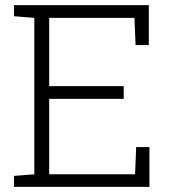

<svg xmlns="http://www.w3.org/2000/svg" viewBox="-20 -731 668 751"><path d="M463.9 -344.2H172.4V-49.3H508.3L512.7 -155.8H564.5V0H34.7V-43L114.3 -49.3V-661.1L34.7 -667.5V-710.9H114.3H562V-554.7H510.3L505.9 -661.1H172.4V-394H463.9Z"/></svg>

Font: TypoPRO Roboto Slab
Style: Light
Weight: 300
Designer: Google
Version: Version 1.100263; 2013; ttfautohint (v0.94.20-1c74) -l 8 -r 